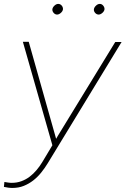

<svg xmlns="http://www.w3.org/2000/svg" viewBox="-36 -741 643 975"><path d="M249 -36.1 257.8 -51.3 549.3 -527.8H581.5L206.5 87.9Q191.4 112.8 173.1 135.5Q154.8 158.2 132.8 175.3Q110.8 192.4 84.7 202.9Q58.6 213.4 27.3 213.4Q16.1 213.4 5.6 211.9Q-4.9 210.4 -16.1 208L-13.7 183.1Q-4.4 184.6 4.9 186Q14.2 187.5 23.9 187.5Q49.8 187.5 72.5 179.2Q95.2 170.9 114.3 156.5Q133.3 142.1 149.4 123Q165.5 104 178.2 83L230 -3.4L80.1 -528.8H109.9ZM230 -694.3Q231.4 -704.1 240.7 -712.6Q250 -721.2 259.8 -721.2Q265.1 -721.2 269.8 -718.8Q274.4 -716.3 277.8 -712.2Q281.2 -708 282.7 -703.1Q284.2 -698.2 283.7 -693.4Q282.2 -683.6 272.7 -675.3Q263.2 -667 253.4 -667Q243.2 -667.5 236.1 -676Q229 -684.6 230 -694.3ZM440.9 -694.3Q442.4 -704.1 451.7 -712.6Q460.9 -721.2 470.7 -721.2Q481 -721.2 488.3 -712.2Q495.6 -703.1 494.6 -693.4Q493.2 -683.6 483.6 -675.3Q474.1 -667 464.4 -667Q454.1 -667.5 446.8 -676Q439.5 -684.6 440.9 -694.3Z"/></svg>

Font: Roboto Mono Thin
Style: Italic
Weight: 250
Designer: Google
Version: Version 2.000985; 2015; ttfautohint (v1.3)